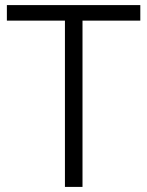

<svg xmlns="http://www.w3.org/2000/svg" viewBox="-20 -734 579 754"><path d="M304 0H235V-653H7V-714H531V-653H304Z"/></svg>

Font: Noto Sans Syriac Eastern Light
Style: Regular
Weight: 300
Designer: Patrick Giasson and the Monotype Design Team
Foundry: Monotype Imaging Inc.
Version: Version 3.001